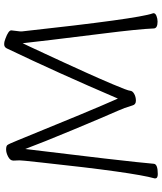

<svg xmlns="http://www.w3.org/2000/svg" viewBox="50 -800 756 895"><g transform="rotate(-90 427.5 -352.0)"><path d="M734 -677 729 -635V-628Q788 -87 813 -18L814 -14Q814 -5 801 0Q788 5 775 5Q745 5 743 -11Q740 -84 719 -250Q698 -416 689.5 -490Q681 -564 674 -624Q671 -619 658 -590.5Q645 -562 625 -519.5Q605 -477 582 -426.5Q559 -376 536 -325.5Q513 -275 483 -204.5Q453 -134 452.5 -123Q452 -112 438 -104Q424 -96 406 -96Q388 -96 384 -112Q372 -152 360 -178Q332 -241 271 -387.5Q210 -534 181 -612Q166 -485 155 -395.5Q144 -306 137 -245Q116 -62 112 -12Q110 6 64 6Q44 6 44 -6V-9Q72 -108 118 -537Q123 -584 126 -612L128 -639L127 -663V-668Q127 -682 145 -691.5Q163 -701 178.5 -701Q194 -701 199 -695.5Q204 -690 221 -648Q362 -301 416 -180Q536 -460 650 -698Q656 -710 669 -710Q682 -710 696 -704Q734 -690 734 -677Z"/></g></svg>

Font: ToneOZ-Pinyin-WenKai-Light
Style: Light
Weight: 300
Designer: Fontworks Inc.
Foundry: ToneOZ
Version: Version 0.240331